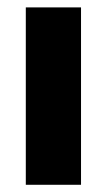

<svg xmlns="http://www.w3.org/2000/svg" viewBox="-20 -512 296 532"><path d="M51.5 0V-491.5H204.5V0Z"/></svg>

Font: Anek Bangla Medium
Style: Bold
Weight: 700
Version: Version 1.003